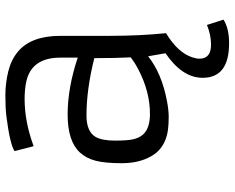

<svg xmlns="http://www.w3.org/2000/svg" viewBox="-98 -532 863 706"><g transform="rotate(-90 333.0 -179.5)"><path d="M399.4 134.8Q399.4 59.6 489.7 -2L478.5 -65.9Q416.5 -16.1 314.5 3.4Q281.2 9.8 255.4 9.8Q229.5 9.8 209.7 7.3Q189.9 4.9 171.6 -2.2Q153.3 -9.3 137.7 -22Q122.1 -34.7 110.4 -55.7Q85.4 -100.1 85.4 -162.4Q85.4 -224.6 94.5 -259Q103.5 -293.5 124.5 -316.4Q166 -361.8 264.2 -361.8Q362.3 -361.8 473.6 -324.7V-388.2Q473.6 -494.1 386.2 -513.7Q357.9 -520 321.3 -520Q237.8 -520 147.9 -486.8L129.9 -557.1Q154.8 -573.7 256.8 -586.9Q289.1 -590.8 334.2 -590.8Q379.4 -590.8 422.9 -580.1Q466.3 -569.3 495.1 -544.9Q553.7 -496.6 553.7 -388.2V-206.1Q553.7 -97.7 563.5 0Q492.2 43 474.6 96.7Q469.7 111.8 469.7 123Q469.7 165.5 521 165.5Q557.6 165.5 593.8 150.4L613.3 211.4Q581.1 231.9 526.4 231.9Q399.4 231.9 399.4 134.8ZM471.7 -263.7Q357.4 -292.5 260.7 -292.5Q201.2 -292.5 181.6 -258.3Q168.5 -234.4 168.5 -187.5Q168.5 -140.6 173.6 -119.6Q178.7 -98.6 190.4 -85Q213.4 -59.1 266.1 -59.1Q348.6 -59.1 429.7 -101.6Q454.6 -114.3 474.6 -129.9Q471.7 -182.6 471.7 -263.7Z"/></g></svg>

Font: Armata
Style: Regular
Weight: 400
Designer: Viktoriya Grabowska
Foundry: Viktoriya Grabowska
Version: Version 1.002